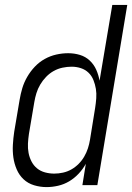

<svg xmlns="http://www.w3.org/2000/svg" viewBox="-20 -755 540 783"><path d="M170 8Q144 8 119 0.5Q94 -7 76 -24Q58 -41 48 -64.5Q38 -88 34.5 -113Q31 -138 32.5 -164.5Q34 -191 38 -218L60 -348Q64 -372 71 -395.5Q78 -419 91 -441.5Q104 -464 122 -483Q140 -502 162.5 -514.5Q185 -527 209.5 -532.5Q234 -538 258 -538Q283 -538 306 -531Q329 -524 346 -508Q363 -492 372.5 -470.5Q382 -449 386 -426L438 -735H499L377 0H316L330 -87Q318 -65 300.5 -46.5Q283 -28 262 -15.5Q241 -3 217 2.5Q193 8 170 8ZM201 -47Q219 -47 237 -51Q255 -55 271 -64Q287 -73 300.5 -86.5Q314 -100 323.5 -116.5Q333 -133 338.5 -150Q344 -167 347 -185L368 -315Q371 -334 372.5 -354Q374 -374 371 -392.5Q368 -411 361 -428.5Q354 -446 341 -458.5Q328 -471 310 -477Q292 -483 272 -483Q254 -483 235 -479Q216 -475 199 -465.5Q182 -456 168 -441.5Q154 -427 144 -410Q134 -393 128.5 -375Q123 -357 120 -339L98 -209Q95 -189 94 -169.5Q93 -150 96.5 -131.5Q100 -113 108.5 -96.5Q117 -80 131 -68.5Q145 -57 163.5 -52Q182 -47 201 -47Z"/></svg>

Font: Iosevka Curly Light Oblique
Style: Regular
Weight: 300
Italic angle: -9°
Monospace: yes
Designer: Belleve Invis
Foundry: Belleve Invis
Version: Version 11.1.0; ttfautohint (v1.8.3)